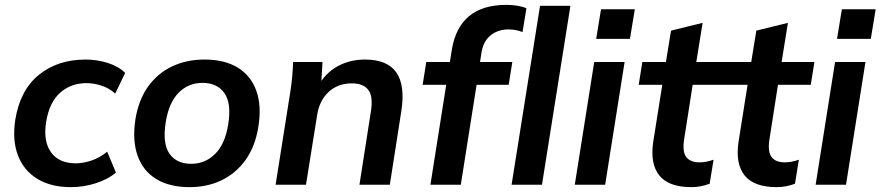

<svg xmlns="http://www.w3.org/2000/svg" viewBox="-20 -760 3623 790"><path d="M272 10Q189 10 133 -24.5Q77 -59 53.5 -121.5Q30 -184 43 -268Q63 -390 140.5 -452.5Q218 -515 332 -515Q379 -515 423.5 -501Q468 -487 495 -460L454 -375Q430 -397 398 -407.5Q366 -418 336 -418Q272 -418 227.5 -378.5Q183 -339 170 -259Q157 -180 189.5 -134Q222 -88 292 -88Q322 -88 356.5 -99.5Q391 -111 421 -136L457 -50Q426 -23 375.5 -6.5Q325 10 272 10Z M760 10Q678 10 623.5 -23Q569 -56 546.5 -118.5Q524 -181 537 -268Q550 -349 589.5 -404Q629 -459 688.5 -487Q748 -515 821 -515Q904 -515 958 -482Q1012 -449 1034.5 -387Q1057 -325 1043 -238Q1030 -157 990.5 -102Q951 -47 892 -18.5Q833 10 760 10ZM767 -86Q824 -86 865 -126.5Q906 -167 919 -248Q933 -336 903 -377.5Q873 -419 813 -419Q755 -419 715 -378.5Q675 -338 662 -258Q648 -170 677 -128Q706 -86 767 -86Z M1114 0 1174 -379Q1179 -410 1182 -442Q1185 -474 1186 -505H1307L1301 -405L1288 -404Q1318 -459 1368.5 -487Q1419 -515 1482 -515Q1574 -515 1611 -461.5Q1648 -408 1631 -301L1584 0H1459L1506 -301Q1516 -363 1495.5 -390Q1475 -417 1428 -417Q1370 -417 1332 -381.5Q1294 -346 1285 -287L1239 0Z M1751 0 1816 -411H1719L1734 -505H1866L1826 -473L1839 -555Q1854 -647 1910 -693.5Q1966 -740 2064 -740Q2086 -740 2108 -736.5Q2130 -733 2146 -726L2130 -628Q2118 -633 2103 -636Q2088 -639 2071 -639Q2045 -639 2022 -629Q1999 -619 1983 -598.5Q1967 -578 1961 -544L1952 -483L1937 -505H2088L2073 -411H1941L1876 0ZM2085 0 2202 -736H2327L2210 0Z M2345 0 2425 -505H2550L2470 0ZM2433 -600 2453 -722H2592L2572 -600Z M2825 10Q2731 10 2692.5 -38.5Q2654 -87 2668 -178L2705 -411H2608L2623 -505H2720L2741 -634L2871 -666L2845 -505H2980L2965 -411H2830L2795 -187Q2787 -135 2804 -113.5Q2821 -92 2857 -92Q2874 -92 2888 -95Q2902 -98 2916 -103L2900 -4Q2881 3 2862.5 6.5Q2844 10 2825 10Z M3176 10Q3082 10 3043.5 -38.5Q3005 -87 3019 -178L3056 -411H2959L2974 -505H3071L3092 -634L3222 -666L3196 -505H3331L3316 -411H3181L3146 -187Q3138 -135 3155 -113.5Q3172 -92 3208 -92Q3225 -92 3239 -95Q3253 -98 3267 -103L3251 -4Q3232 3 3213.5 6.5Q3195 10 3176 10Z M3336 0 3416 -505H3541L3461 0ZM3424 -600 3444 -722H3583L3563 -600Z"/></svg>

Font: Mulish ExtraLight
Style: Italic
Weight: 200
Italic angle: -9°
Designer: Vernon Adams
Foundry: Vernon Adams
Version: Version 3.603